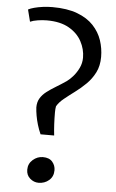

<svg xmlns="http://www.w3.org/2000/svg" viewBox="-61 -947 602 998"><g transform="rotate(5 240.5 -448.0)"><path d="M167.5 -241.7Q156.9 -265.4 149.7 -289.6Q142.4 -313.8 138.5 -336.7Q134.5 -359.6 133.4 -379.4Q133.4 -407.1 145.4 -426.9Q157.4 -446.8 177.9 -462.6Q198.5 -478.4 224.7 -494.2Q251 -509.9 279.6 -529.4Q294.7 -540.1 311.7 -559.5Q328.6 -578.9 340.7 -604.1Q352.7 -629.3 352.7 -657.6Q352.7 -701.8 331 -742.3Q309.4 -782.8 264.4 -808.7Q219.3 -834.6 148.8 -834.6Q126 -834.6 101.6 -830.7Q77.1 -826.9 61.9 -819.9L46.1 -882.3Q57.3 -888.6 77.2 -893.9Q97.1 -899.2 121.7 -902.5Q146.3 -905.8 171.6 -905.8Q248.9 -905.8 301.7 -885.9Q354.5 -866 386.2 -832.1Q418 -798.1 432.1 -756.1Q446.1 -714 446.1 -669.8Q446.1 -623.3 428.5 -588.3Q410.8 -553.3 383.4 -526.4Q356.1 -499.5 326.4 -477.6Q296.6 -455.6 271.8 -435.4Q246.9 -415.3 234.7 -393.6Q233.7 -388.1 232.8 -379.2Q231.9 -370.3 232.1 -362Q232.1 -330 233.7 -299.7Q235.3 -269.4 238.5 -241.7ZM178.7 10.2Q154.1 10.2 134.4 -6.9Q114.6 -24 114.6 -52.6Q114.6 -84.1 138 -104.4Q161.4 -124.8 190.2 -124.8Q223.5 -124.8 239.8 -105.7Q256 -86.7 256 -61.9Q256 -28.9 233.3 -9.4Q210.6 10.2 178.7 10.2Z"/></g></svg>

Font: Merriweather 7pt Light
Style: Regular
Weight: 300
Designer: Eben Sorkin
Foundry: Eben Sorkin
Version: Version 2.200;gftools[0.9.31]